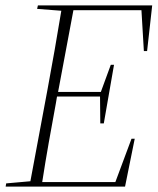

<svg xmlns="http://www.w3.org/2000/svg" viewBox="-20 -694 586 714"><path d="M118 -661 208 -654C192 -557 175 -459 157 -363L93 -20L3 -12L1 0H445L481 -178H469L409 -17H137C152 -115 170 -213 188 -311L192 -335H352L353 -235H366L404 -453H392L355 -352H196L253 -656H506L515 -504H527L546 -674H121Z"/></svg>

Font: Source Serif 4 Display Light
Style: Italic
Weight: 300
Italic angle: -12°
Designer: Frank Grießhammer
Foundry: Adobe Systems Incorporated
Version: Version 4.004;hotconv 1.0.117;makeotfexe 2.5.65602